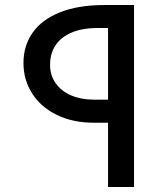

<svg xmlns="http://www.w3.org/2000/svg" viewBox="-20 -745 640 765"><path d="M410.5 -256H354Q270 -256 206.2 -287.2Q142.5 -318.5 108 -372.8Q73.5 -427 73.5 -494Q73.5 -562.5 109.8 -614.5Q146 -666.5 218.8 -695.8Q291.5 -725 397.5 -725H514V0H410.5ZM410.5 -348V-633.5H370.5Q308 -633.5 265.2 -615.2Q222.5 -597 201 -564.2Q179.5 -531.5 179.5 -487Q179.5 -444.5 202 -413Q224.5 -381.5 263.8 -364.8Q303 -348 353 -348Z"/></svg>

Font: JuliaMono SemiBold
Style: Regular
Weight: 600
Monospace: yes
Designer: cormullion
Foundry: corm
Version: Version 0.055; ttfautohint (v1.8.4)